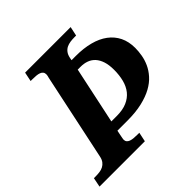

<svg xmlns="http://www.w3.org/2000/svg" viewBox="-207 -871 1029 1029"><g transform="rotate(-45 307.5 -357.0)"><path d="M-22.9 0 -12.2 -53.2H1Q16.6 -53.2 31.5 -55.2Q46.4 -57.1 58.6 -63.5Q70.8 -69.8 79.8 -81.5Q88.9 -93.3 92.8 -112.8L196.8 -604Q198.7 -609.4 200 -616.2Q201.2 -623 201.2 -627Q201.2 -637.7 195.8 -644.5Q190.4 -651.4 180.9 -655Q171.4 -658.7 158 -659.9Q144.5 -661.1 128.9 -661.1H116.2L127 -713.9H472.2L460.9 -661.1H448.2Q431.6 -661.1 416.3 -658.9Q400.9 -656.7 388.2 -650.4Q375.5 -644 366.2 -631.8Q356.9 -619.6 353 -600.1L350.1 -585H382.8Q441.9 -585 489 -572.5Q536.1 -560.1 569.3 -535.4Q602.5 -510.7 620.4 -474.4Q638.2 -438 638.2 -390.1Q638.2 -364.7 633.3 -336.4Q628.4 -308.1 616 -280.8Q603.5 -253.4 581.5 -228.8Q559.6 -204.1 525.6 -185.3Q491.7 -166.5 443.8 -155.3Q396 -144 332 -144H256.8L250 -109.9Q249 -104.5 247.6 -97.7Q246.1 -90.8 246.1 -86.9Q246.1 -76.2 251.5 -69.6Q256.8 -63 266.6 -59.3Q276.4 -55.7 289.8 -54.4Q303.2 -53.2 318.8 -53.2H332L320.8 0ZM269 -202.1H310.1Q355.5 -202.1 387 -215.8Q418.5 -229.5 438 -253.9Q457.5 -278.3 466.3 -312.5Q475.1 -346.7 475.1 -387.2Q475.1 -424.3 466.6 -450.7Q458 -477.1 442.6 -493.9Q427.2 -510.7 406 -518.3Q384.8 -525.9 359.9 -525.9H337.9Z"/></g></svg>

Font: Droid Serif
Style: Bold Italic
Weight: 700
Italic angle: -12°
Designer: Monotype Design team
Foundry: Monotype Imaging Inc.
Version: Version 1.03